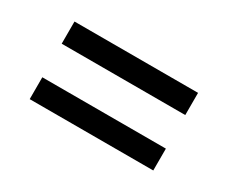

<svg xmlns="http://www.w3.org/2000/svg" viewBox="-53 -556 606 510"><g transform="rotate(30 249.5 -301.0)"><path d="M60 -352V-420H439V-352ZM60 -182V-249H439V-182Z"/></g></svg>

Font: Bricolage Grotesque 36pt Light
Style: Regular
Weight: 300
Designer: Mathieu Triay
Foundry: Atelier Triay
Version: Version 1.001;gftools[0.9.33.dev8+g029e19f]